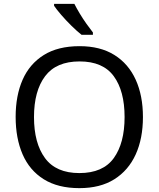

<svg xmlns="http://www.w3.org/2000/svg" viewBox="-20 -964 821 994"><path d="M720 -358Q720 -247 682.5 -164.5Q645 -82 572 -36Q499 10 391 10Q280 10 206.5 -36Q133 -82 97 -165Q61 -248 61 -359Q61 -469 97 -551Q133 -633 206.5 -679Q280 -725 392 -725Q499 -725 572 -679.5Q645 -634 682.5 -551.5Q720 -469 720 -358ZM156 -358Q156 -223 213 -145.5Q270 -68 391 -68Q513 -68 569 -145.5Q625 -223 625 -358Q625 -493 569 -569.5Q513 -646 392 -646Q271 -646 213.5 -569.5Q156 -493 156 -358ZM365 -944Q376 -922 392.5 -894.5Q409 -867 427.5 -841Q446 -815 461 -796V-784H402Q379 -802 350 -830.5Q321 -859 296.5 -887.5Q272 -916 260 -934V-944Z"/></svg>

Font: TSCustom
Style: Regular
Weight: 400
Designer: Monotype Design Team
Foundry: Monotype Imaging Inc.
Version: Version 2.004; ttfautohint (v1.8.3) -l 8 -r 50 -G 200 -x 14 